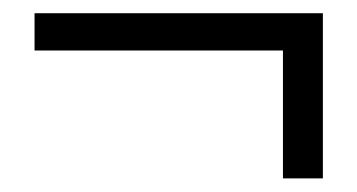

<svg xmlns="http://www.w3.org/2000/svg" viewBox="-20 -437 538 289"><path d="M405.9 -168.5V-361H32V-417.1H466V-168.5Z"/></svg>

Font: Nunito Sans 12pt ExtraLight Condensed
Style: Regular
Weight: 200
Width: 3
Version: Version 3.101;gftools[0.9.27]